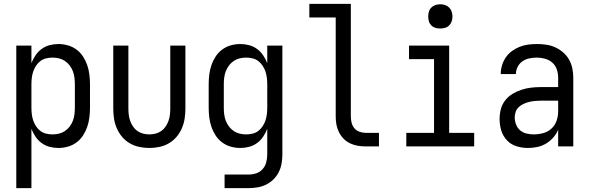

<svg xmlns="http://www.w3.org/2000/svg" viewBox="-20 -755 3040 990"><path d="M64 215V-520H142V-429Q150 -450 163 -469.5Q176 -489 194.5 -502.5Q213 -516 235.5 -522Q258 -528 281 -528Q306 -528 330.5 -521Q355 -514 375 -499Q395 -484 408.5 -463Q422 -442 430 -418.5Q438 -395 441 -370Q444 -345 444 -320V-200Q444 -175 441 -150Q438 -125 430 -101.5Q422 -78 408.5 -57Q395 -36 375 -21Q355 -6 330.5 1Q306 8 281 8Q258 8 235.5 2Q213 -4 194.5 -17.5Q176 -31 163 -50.5Q150 -70 142 -91V215ZM251 -62Q268 -62 284.5 -66Q301 -70 315 -79.5Q329 -89 339.5 -103Q350 -117 356 -133Q362 -149 364 -166Q366 -183 366 -200V-320Q366 -337 364 -354Q362 -371 356 -387Q350 -403 339.5 -417Q329 -431 315 -440.5Q301 -450 284.5 -454Q268 -458 251 -458Q234 -458 217.5 -454Q201 -450 188 -440Q175 -430 165.5 -415.5Q156 -401 151 -385.5Q146 -370 144 -353.5Q142 -337 142 -320V-200Q142 -183 144 -166.5Q146 -150 151 -134.5Q156 -119 165.5 -104.5Q175 -90 188 -80Q201 -70 217.5 -66Q234 -62 251 -62Z M750 8Q724 8 698 2.5Q672 -3 649.5 -16Q627 -29 610 -49Q593 -69 582.5 -93Q572 -117 568 -143Q564 -169 564 -195V-520H642V-195Q642 -179 644 -162.5Q646 -146 651.5 -131Q657 -116 666 -102.5Q675 -89 688.5 -79.5Q702 -70 718 -66Q734 -62 750 -62Q766 -62 782 -66Q798 -70 811.5 -79.5Q825 -89 834 -102.5Q843 -116 848.5 -131Q854 -146 856 -162.5Q858 -179 858 -195V-520H936V-195Q936 -169 932 -143Q928 -117 917.5 -93Q907 -69 890 -49Q873 -29 850.5 -16Q828 -3 802 2.5Q776 8 750 8Z M1138 215V145H1262Q1282 145 1301.5 138.5Q1321 132 1334.5 116.5Q1348 101 1353 81Q1358 61 1358 41V-91Q1350 -70 1337 -50.5Q1324 -31 1305.5 -17.5Q1287 -4 1264.5 2Q1242 8 1219 8Q1194 8 1169.5 1Q1145 -6 1125 -21Q1105 -36 1091.5 -57Q1078 -78 1070 -101.5Q1062 -125 1059 -150Q1056 -175 1056 -200V-320Q1056 -345 1059 -370Q1062 -395 1070 -418.5Q1078 -442 1091.5 -463Q1105 -484 1125 -499Q1145 -514 1169.5 -521Q1194 -528 1219 -528Q1242 -528 1264.5 -522Q1287 -516 1305.5 -502.5Q1324 -489 1337 -469.5Q1350 -450 1358 -429V-520H1436V41Q1436 64 1432 87.5Q1428 111 1417.5 132Q1407 153 1390.5 169.5Q1374 186 1353 196.5Q1332 207 1308.5 211Q1285 215 1262 215ZM1249 -62Q1266 -62 1282.5 -66Q1299 -70 1312 -80Q1325 -90 1334.5 -104.5Q1344 -119 1349 -134.5Q1354 -150 1356 -166.5Q1358 -183 1358 -200V-320Q1358 -337 1356 -353.5Q1354 -370 1349 -385.5Q1344 -401 1334.5 -415.5Q1325 -430 1312 -440Q1299 -450 1282.5 -454Q1266 -458 1249 -458Q1232 -458 1215.5 -454Q1199 -450 1185 -440.5Q1171 -431 1160.5 -417Q1150 -403 1144 -387Q1138 -371 1136 -354Q1134 -337 1134 -320V-200Q1134 -183 1136 -166Q1138 -149 1144 -133Q1150 -117 1160.5 -103Q1171 -89 1185 -79.5Q1199 -70 1215.5 -66Q1232 -62 1249 -62Z M1866 0Q1845 0 1824.5 -3.5Q1804 -7 1785 -16Q1766 -25 1751.5 -40Q1737 -55 1727.5 -74Q1718 -93 1714.5 -113.5Q1711 -134 1711 -155V-665H1575V-735H1789V-155Q1789 -138 1793 -122Q1797 -106 1807.5 -93.5Q1818 -81 1834 -75.5Q1850 -70 1866 -70H1934V0Z M2075 0V-70H2218V-450H2089V-520H2296V-70H2425V0ZM2250 -608Q2237 -608 2225 -611.5Q2213 -615 2204 -624Q2195 -633 2191.5 -645Q2188 -657 2188 -670Q2188 -683 2191.5 -695Q2195 -707 2204 -716Q2213 -725 2225 -729Q2237 -733 2250 -733Q2263 -733 2275 -729Q2287 -725 2296 -716Q2305 -707 2309 -695Q2313 -683 2313 -670Q2313 -657 2309 -645Q2305 -633 2296 -624Q2287 -615 2275 -611.5Q2263 -608 2250 -608Z M2702 8Q2672 8 2643 -1Q2614 -10 2593.5 -32Q2573 -54 2564.5 -83Q2556 -112 2556 -141Q2556 -167 2562.5 -192Q2569 -217 2584.5 -237Q2600 -257 2622 -270.5Q2644 -284 2668.5 -292Q2693 -300 2718 -303Q2743 -306 2769 -306H2858V-355Q2858 -376 2851 -397Q2844 -418 2828 -432Q2812 -446 2791 -452Q2770 -458 2749 -458Q2729 -458 2709.5 -454Q2690 -450 2674 -439Q2658 -428 2649 -410Q2640 -392 2640 -373H2562Q2562 -396 2568.5 -418Q2575 -440 2588 -459Q2601 -478 2619.5 -491.5Q2638 -505 2659 -513.5Q2680 -522 2703 -525Q2726 -528 2749 -528Q2773 -528 2797 -524.5Q2821 -521 2843 -511Q2865 -501 2883.5 -485Q2902 -469 2914 -448Q2926 -427 2931 -403Q2936 -379 2936 -355V0H2858V-86Q2849 -64 2832.5 -45.5Q2816 -27 2795 -14.5Q2774 -2 2750 3Q2726 8 2702 8ZM2732 -62Q2756 -62 2780.5 -68.5Q2805 -75 2823 -91.5Q2841 -108 2849.5 -131.5Q2858 -155 2858 -180V-236H2769Q2754 -236 2738.5 -234.5Q2723 -233 2708.5 -229.5Q2694 -226 2680 -219.5Q2666 -213 2655 -203Q2644 -193 2639 -178.5Q2634 -164 2634 -149Q2634 -131 2641 -113Q2648 -95 2662 -83Q2676 -71 2694.5 -66.5Q2713 -62 2732 -62Z"/></svg>

Font: Iosevka Term SS14
Style: Regular
Weight: 400
Monospace: yes
Designer: Belleve Invis
Foundry: Belleve Invis
Version: Version 24.1.1; ttfautohint (v1.8.4)